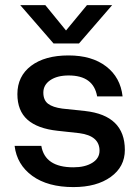

<svg xmlns="http://www.w3.org/2000/svg" viewBox="-20 -732 554 762"><path d="M293.5 -559.5H192.5L60.5 -711.5H160L242 -611L325 -711.5H425ZM295 -203.5 208.5 -213Q129 -221.5 89 -257Q49 -292.5 49 -358.5Q49 -429.5 103.5 -470.8Q158 -512 252 -512Q344.5 -512 401.2 -468.5Q458 -425 466.5 -349.5H365.5Q351 -432.5 252.5 -432.5Q207 -432.5 179.5 -413.8Q152 -395 152 -364.5Q152 -334.5 170.8 -320.2Q189.5 -306 227.5 -301L317.5 -291.5Q475.5 -274 475.5 -137Q475.5 -70 419.5 -29.8Q363.5 10.5 271.5 10.5Q169.5 10.5 108.2 -34Q47 -78.5 38 -153H144Q158.5 -68 271 -68Q317.5 -68 346.2 -85.8Q375 -103.5 375 -134Q375 -193 295 -203.5Z"/></svg>

Font: Overused Grotesk Medium
Style: Regular
Weight: 525
Version: Version 0.004